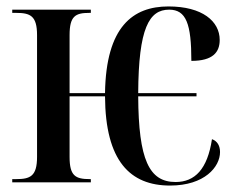

<svg xmlns="http://www.w3.org/2000/svg" viewBox="-20 -566 737 596"><path d="M508 10C615 10 663 -48 663 -94C663 -113 655 -128 638 -134C624 -41 585 -1 525 -1C443 -1 410 -70 409 -267H590V-277H409C410 -479 443 -536 505 -536C558 -536 574 -492 574 -377C641 -377 662 -404 662 -442C662 -500 608 -546 503 -546C393 -546 309 -484 306 -277H196V-457C196 -516 214 -526 257 -526H262V-536H18V-526H30C74 -526 95 -517 95 -457V-79C95 -19 74 -10 30 -10H18V0H262V-10H259C214 -10 196 -20 196 -79V-267H306C307 -66 384 10 508 10Z"/></svg>

Font: Noto Serif Display Condensed Medium
Style: Regular
Weight: 500
Width: 3
Designer: Monotype Design Team
Foundry: Monotype Imaging Inc.
Version: Version 2.009